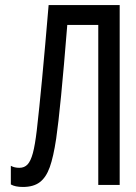

<svg xmlns="http://www.w3.org/2000/svg" viewBox="-20 -734 540 762"><path d="M23 -2V-76Q37 -68 57 -68Q77 -68 89.5 -81.5Q102 -95 110.5 -126.5Q119 -158 126 -217Q145 -381 173 -714H455V0H370V-635H247Q220 -299 203 -184Q192 -111 177.5 -70.5Q163 -30 138 -11Q113 8 71 8Q40 8 23 -2Z"/></svg>

Font: Noto Sans Mono UI Cond
Style: Regular
Weight: 400
Width: 3
Monospace: yes
Designer: Monotype Design team
Foundry: Monotype Imaging Inc.
Version: Version 1.000